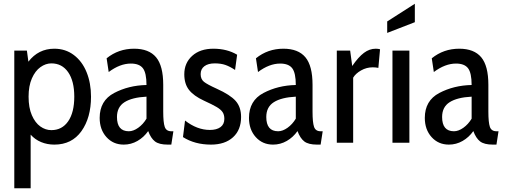

<svg xmlns="http://www.w3.org/2000/svg" viewBox="-20 -759 2689 1021"><path d="M464 -245Q464 -133 413 -61.5Q362 10 269 10Q231 10 198.5 -3.5Q166 -17 143 -43V242H56V-490H123L131 -431Q184 -500 269 -500Q328 -500 372.5 -466.5Q417 -433 440.5 -375Q464 -317 464 -245ZM375 -245Q375 -328 342.5 -375Q310 -422 253 -422Q223 -422 195 -402Q167 -382 149.5 -342Q132 -302 132 -245Q132 -186 149.5 -146Q167 -106 194.5 -86.5Q222 -67 253 -67Q310 -67 342.5 -114Q375 -161 375 -245Z M510 -132Q510 -224 587 -264.5Q664 -305 759 -307Q759 -371 740 -396Q721 -421 676 -421Q618 -421 558 -376L547 -449Q610 -500 693 -500Q772 -500 810 -454.5Q848 -409 848 -308V-165Q848 -108 856 -84.5Q864 -61 891 -61H902L891 10H872Q826 10 804 -7Q782 -24 768 -62Q745 -29 711 -9.5Q677 10 638 10Q582 10 546 -30Q510 -70 510 -132ZM759 -128V-245Q682 -241 642 -215.5Q602 -190 602 -137Q602 -61 665 -61Q689 -61 715 -79.5Q741 -98 759 -128Z M953 -30 964 -118Q1028 -68 1096 -68Q1132 -68 1152.5 -83Q1173 -98 1173 -127Q1173 -149 1163.5 -163Q1154 -177 1132 -190Q1110 -203 1064 -224Q1010 -249 985 -281Q960 -313 960 -364Q960 -424 1002 -462Q1044 -500 1115 -500Q1187 -500 1241 -468L1230 -387Q1203 -405 1179 -413.5Q1155 -422 1122 -422Q1087 -422 1067 -407Q1047 -392 1047 -365Q1047 -338 1064.5 -324Q1082 -310 1133 -287Q1204 -255 1233 -222.5Q1262 -190 1262 -137Q1262 -68 1219 -29Q1176 10 1102 10Q1016 10 953 -30Z M1304 -132Q1304 -224 1381 -264.5Q1458 -305 1553 -307Q1553 -371 1534 -396Q1515 -421 1470 -421Q1412 -421 1352 -376L1341 -449Q1404 -500 1487 -500Q1566 -500 1604 -454.5Q1642 -409 1642 -308V-165Q1642 -108 1650 -84.5Q1658 -61 1685 -61H1696L1685 10H1666Q1620 10 1598 -7Q1576 -24 1562 -62Q1539 -29 1505 -9.5Q1471 10 1432 10Q1376 10 1340 -30Q1304 -70 1304 -132ZM1553 -128V-245Q1476 -241 1436 -215.5Q1396 -190 1396 -137Q1396 -61 1459 -61Q1483 -61 1509 -79.5Q1535 -98 1553 -128Z M1771 -490H1842L1853 -408Q1886 -456 1915.5 -478Q1945 -500 1978 -500Q1991 -500 2001 -497L1992 -398Q1979 -401 1962 -401Q1929 -401 1900 -384.5Q1871 -368 1858 -346V0H1771Z M2067 -490H2157V0H2067ZM2039 -645 2186 -739V-641L2039 -584Z M2239 -132Q2239 -224 2316 -264.5Q2393 -305 2488 -307Q2488 -371 2469 -396Q2450 -421 2405 -421Q2347 -421 2287 -376L2276 -449Q2339 -500 2422 -500Q2501 -500 2539 -454.5Q2577 -409 2577 -308V-165Q2577 -108 2585 -84.5Q2593 -61 2620 -61H2631L2620 10H2601Q2555 10 2533 -7Q2511 -24 2497 -62Q2474 -29 2440 -9.5Q2406 10 2367 10Q2311 10 2275 -30Q2239 -70 2239 -132ZM2488 -128V-245Q2411 -241 2371 -215.5Q2331 -190 2331 -137Q2331 -61 2394 -61Q2418 -61 2444 -79.5Q2470 -98 2488 -128Z"/></svg>

Font: Cabin Condensed
Style: Regular
Weight: 400
Width: 3
Designer: Pablo Impallari
Foundry: Pablo Impallari. http://www.impallari.com Igino Marini. http://www.ikern.com
Version: Version 2.200